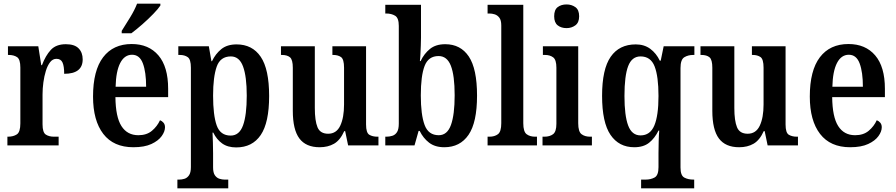

<svg xmlns="http://www.w3.org/2000/svg" viewBox="-20 -786 4842 1038"><path d="M20 0V-47H23Q52 -47 71 -59.5Q90 -72 90 -119V-421Q90 -465 72.5 -477Q55 -489 26 -489H23V-536H187L203 -434H207Q226 -485 254.5 -516Q283 -547 336 -547Q383 -547 405 -524.5Q427 -502 427 -465Q427 -387 327 -387Q327 -428 318 -448Q309 -468 285 -468Q265 -468 251 -450Q237 -432 228 -403Q219 -374 214.5 -340.5Q210 -307 210 -275V-114Q210 -70 227.5 -58.5Q245 -47 272 -47H297V0Z M701 10Q594 10 538.5 -62Q483 -134 483 -264Q483 -405 537.5 -476.5Q592 -548 692 -548Q784 -548 836.5 -486.5Q889 -425 889 -306V-261H604Q605 -154 636.5 -104.5Q668 -55 728 -55Q773 -55 801.5 -79Q830 -103 845 -136Q856 -132 864 -122.5Q872 -113 872 -98Q872 -75 854 -50Q836 -25 798.5 -7.5Q761 10 701 10ZM770 -317Q770 -396 752.5 -443Q735 -490 694 -490Q653 -490 630 -445.5Q607 -401 605 -317ZM638 -619Q659 -652 683.5 -692Q708 -732 721 -766H847V-756Q836 -739 809 -711Q782 -683 749.5 -654.5Q717 -626 690 -606H638Z M939 232V185H949Q963 185 977.5 180.5Q992 176 1002 161.5Q1012 147 1012 117V-420Q1012 -465 995 -477Q978 -489 952 -489H944V-536H1109L1123 -455H1126Q1145 -495 1176.5 -520.5Q1208 -546 1259 -546Q1344 -546 1389.5 -479Q1435 -412 1435 -267Q1435 -123 1389.5 -56Q1344 11 1257 11Q1211 11 1181 -10.5Q1151 -32 1133 -69H1129Q1130 -45 1131 -16Q1132 13 1132 43V119Q1132 148 1142 162Q1152 176 1166.5 180.5Q1181 185 1194 185H1214V232ZM1227 -53Q1274 -53 1294 -108.5Q1314 -164 1314 -269Q1314 -372 1294 -426.5Q1274 -481 1228 -481Q1171 -481 1151.5 -425.5Q1132 -370 1132 -269Q1132 -163 1151.5 -108Q1171 -53 1227 -53Z M1708 10Q1634 10 1598.5 -37.5Q1563 -85 1563 -187V-420Q1563 -463 1548 -476Q1533 -489 1503 -489H1499V-536H1682V-202Q1682 -133 1696.5 -98Q1711 -63 1754 -63Q1799 -63 1819.5 -106.5Q1840 -150 1840 -221V-420Q1840 -466 1823.5 -477.5Q1807 -489 1781 -489H1777V-536H1959V-113Q1959 -68 1976.5 -57.5Q1994 -47 2020 -47H2026V0H1862L1846 -77H1841Q1819 -28 1786 -9Q1753 10 1708 10Z M2382 10Q2332 10 2300 -14.5Q2268 -39 2249 -78H2243L2221 0H2063V-47H2069Q2086 -47 2101.5 -52Q2117 -57 2126.5 -72Q2136 -87 2136 -118V-646Q2136 -689 2116 -701Q2096 -713 2068 -713H2063V-760H2256V-582Q2256 -564 2255 -540Q2254 -516 2253 -493.5Q2252 -471 2250 -456H2254Q2273 -496 2304.5 -521.5Q2336 -547 2387 -547Q2470 -547 2514.5 -480.5Q2559 -414 2559 -269Q2559 -124 2513 -57Q2467 10 2382 10ZM2352 -55Q2398 -55 2418 -110.5Q2438 -166 2438 -271Q2438 -378 2417.5 -430.5Q2397 -483 2351 -483Q2296 -483 2275.5 -429.5Q2255 -376 2255 -270Q2255 -166 2275.5 -110.5Q2296 -55 2352 -55Z M2616 0V-47H2626Q2654 -47 2672 -60.5Q2690 -74 2690 -120V-648Q2690 -677 2679.5 -690.5Q2669 -704 2654.5 -708.5Q2640 -713 2626 -713H2616V-760H2809V-120Q2809 -74 2827 -60.5Q2845 -47 2873 -47H2883V0Z M3043 -634Q3014 -634 2995 -649Q2976 -664 2976 -698Q2976 -733 2995 -747.5Q3014 -762 3043 -762Q3070 -762 3090.5 -747.5Q3111 -733 3111 -698Q3111 -664 3090.5 -649Q3070 -634 3043 -634ZM2913 0V-47H2923Q2952 -47 2970 -60.5Q2988 -74 2988 -117V-420Q2988 -463 2970.5 -476Q2953 -489 2926 -489H2915V-536H3106V-120Q3106 -74 3124 -60.5Q3142 -47 3170 -47H3180V0Z M3446 232V185H3470Q3498 185 3519 173.5Q3540 162 3540 118V43Q3540 14 3541 -22.5Q3542 -59 3544 -80H3540Q3520 -39 3489.5 -14.5Q3459 10 3409 10Q3326 10 3280.5 -57Q3235 -124 3235 -268Q3235 -412 3281.5 -479Q3328 -546 3417 -546Q3463 -546 3495.5 -522Q3528 -498 3547 -458H3552L3568 -536H3734V-489H3728Q3700 -489 3679.5 -476.5Q3659 -464 3659 -418V120Q3659 163 3679.5 174Q3700 185 3729 185H3733V232ZM3443 -54Q3495 -54 3517.5 -107.5Q3540 -161 3540 -267Q3540 -373 3519 -427Q3498 -481 3443 -481Q3396 -481 3376 -428.5Q3356 -376 3356 -267Q3356 -161 3376 -107.5Q3396 -54 3443 -54Z M3976 10Q3902 10 3866.5 -37.5Q3831 -85 3831 -187V-420Q3831 -463 3816 -476Q3801 -489 3771 -489H3767V-536H3950V-202Q3950 -133 3964.5 -98Q3979 -63 4022 -63Q4067 -63 4087.5 -106.5Q4108 -150 4108 -221V-420Q4108 -466 4091.5 -477.5Q4075 -489 4049 -489H4045V-536H4227V-113Q4227 -68 4244.5 -57.5Q4262 -47 4288 -47H4294V0H4130L4114 -77H4109Q4087 -28 4054 -9Q4021 10 3976 10Z M4576 10Q4469 10 4413.5 -62Q4358 -134 4358 -264Q4358 -405 4412.5 -476.5Q4467 -548 4567 -548Q4659 -548 4711.5 -486.5Q4764 -425 4764 -306V-261H4479Q4480 -154 4511.5 -104.5Q4543 -55 4603 -55Q4648 -55 4676.5 -79Q4705 -103 4720 -136Q4731 -132 4739 -122.5Q4747 -113 4747 -98Q4747 -75 4729 -50Q4711 -25 4673.5 -7.5Q4636 10 4576 10ZM4645 -317Q4645 -396 4627.5 -443Q4610 -490 4569 -490Q4528 -490 4505 -445.5Q4482 -401 4480 -317Z"/></svg>

Font: Noto Serif Lao Condensed SemiBold
Style: Regular
Weight: 600
Width: 3
Designer: Monotype Design Team
Foundry: Monotype Imaging Inc.
Version: Version 2.003; ttfautohint (v1.8.4.7-5d5b)